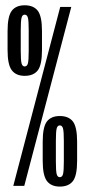

<svg xmlns="http://www.w3.org/2000/svg" viewBox="-20 -700 322 723"><path d="M30 0 206.8 -674H248.4L71.4 0ZM73 -414.4Q40.6 -414.4 24.6 -435.2Q8.5 -456 8.5 -511.6V-582.9Q8.5 -638.9 24.4 -659.5Q40.2 -680.1 73 -680.1Q106.4 -680.1 122.2 -659.5Q138.1 -638.9 138.1 -582.9V-511.6Q138.1 -455.6 122.2 -435Q106.4 -414.4 73 -414.4ZM73 -449.8Q82 -449.8 85.1 -461.4Q88.1 -473.1 88.1 -508.1V-586.8Q88.1 -621.4 85.1 -633.1Q82 -644.8 73 -644.8Q64.2 -644.8 61.2 -633.1Q58.1 -621.4 58.1 -586.8V-508.1Q58.1 -473.1 61.2 -461.4Q64.2 -449.8 73 -449.8ZM205.2 2.6Q172.9 2.6 156.8 -18.2Q140.8 -39 140.8 -94.6V-165.9Q140.8 -221.9 156.6 -242.5Q172.5 -263.1 205.2 -263.1Q238.6 -263.1 254.5 -242.5Q270.4 -221.9 270.4 -165.9V-94.6Q270.4 -38.6 254.5 -18Q238.6 2.6 205.2 2.6ZM205.2 -32.8Q214.2 -32.8 217.3 -44.4Q220.4 -56.1 220.4 -91.1V-169.8Q220.4 -204.4 217.3 -216.1Q214.2 -227.8 205.2 -227.8Q196.5 -227.8 193.4 -216.1Q190.4 -204.4 190.4 -169.8V-91.1Q190.4 -56.1 193.4 -44.4Q196.5 -32.8 205.2 -32.8Z"/></svg>

Font: Anybody UltraCondensed Thin
Style: Regular
Weight: 100
Width: 1
Designer: Tyler Finck
Foundry: Etcetera Type Company
Version: Version 1.110